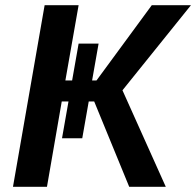

<svg xmlns="http://www.w3.org/2000/svg" viewBox="-20 -720 756 740"><path d="M478 0H619L452 -372L716 -700H565L352 -410H335L360 -552H283L258 -410H232L283 -700H152L30 0H161L218 -329H244L219 -187H297L322 -329H343Z"/></svg>

Font: Fixel Text 20240404 SemiBold
Style: Italic
Weight: 600
Width: 4
Italic angle: -10°
Designer: AlfaBravo + MacPaw
Foundry: Kyrylo Tkachov, Marchela Mozhyna, Serhii Makarenko, Maria Weinstein, Zakhar Kryvoshyya
Version: Version 1.211;Glyphs 3.2 (3225)